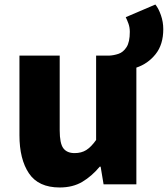

<svg xmlns="http://www.w3.org/2000/svg" viewBox="-20 -815 742 849"><path d="M244 14Q150 14 108 -48.5Q66 -111 66 -217V-569H244V-239Q244 -181 260 -159.5Q276 -138 310 -138Q340 -138 361.5 -151.5Q383 -165 405 -196V-569H462Q483 -570 504 -577Q525 -584 539.5 -606.5Q554 -629 554 -674Q554 -694 548 -710.5Q542 -727 536 -739L667 -795Q681 -778 691.5 -748Q702 -718 702 -686Q702 -618 668 -575.5Q634 -533 583 -516V0H438L425 -78H421Q386 -36 344 -11Q302 14 244 14Z"/></svg>

Font: Source Han Sans CN Heavy
Style: Regular
Weight: 900
Designer: Ryoko NISHIZUKA 西塚涼子 (kana, bopomofo & ideographs); Paul D. Hunt (Latin, Greek & Cyrillic); Sandoll Communications 산돌커뮤니
Foundry: Adobe
Version: Version 2.000;hotconv 1.0.107;makeotfexe 2.5.65593